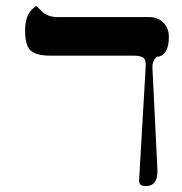

<svg xmlns="http://www.w3.org/2000/svg" viewBox="-20 -613 607 639"><path d="M542 -490.2Q542 -426.8 501.5 -423.8Q486.3 -409.7 487.3 -387.2L503.9 -48.3Q506.3 6.3 464.8 6.3Q441.9 6.3 442.9 -12.7L464.8 -389.6Q466.3 -413.6 457.3 -420.7Q448.2 -427.7 425.3 -427.7H149.9Q100.6 -427.7 82 -444.8Q63.5 -461.9 63.5 -510.3Q63.5 -562.5 88.9 -584Q99.1 -592.8 101.6 -592.8L118.2 -576.2Q138.7 -555.7 172.9 -556.2H476.1Q505.4 -556.2 523.7 -537.8Q542 -519.5 542 -490.2Z"/></svg>

Font: Accordance
Style: Regular
Weight: 400
Version: Version 1.1 (build May 11, 2018) Miklal Software Solutions, 